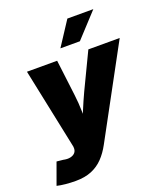

<svg xmlns="http://www.w3.org/2000/svg" viewBox="-192 -873 1025 1194"><g transform="rotate(-20 320.0 -276.5)"><path d="M-22 194.3 29.8 51.8 72.3 56.2Q98.6 62 118.2 57.9Q137.7 53.7 148.7 42.2Q159.7 30.8 160.2 13.2L159.7 0.5L47.9 -535.6H247.6L276.9 -296.9Q283.7 -242.2 284.7 -186.5Q285.6 -130.9 288.1 -67.9H245.6Q268.6 -130.9 291.5 -186.8Q314.5 -242.7 339.8 -296.9L454.1 -535.6H661.6L341.3 55.2Q316.4 101.6 283.9 135.5Q251.5 169.4 207 188Q162.6 206.5 101.1 206.5Q67.9 206.5 35.4 203.4Q2.9 200.2 -22 194.3ZM293 -601.1 397 -760.3H568.8L421.9 -601.1Z"/></g></svg>

Font: Inter 20pt Black
Style: Italic
Weight: 900
Italic angle: -9.3988°
Version: Version 4.001;git-66647c0bb